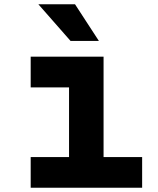

<svg xmlns="http://www.w3.org/2000/svg" viewBox="-20 -881 740 901"><path d="M124 -615H466V-144H647V0H124V-144H304V-471H124ZM444 -689H311L160 -861H332Z"/></svg>

Font: Martian Mono
Style: Bold
Weight: 700
Designer: Roman Shamin
Foundry: Evil Martians
Version: Version 1.000